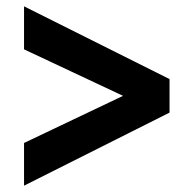

<svg xmlns="http://www.w3.org/2000/svg" viewBox="-20 -628 594 607"><path d="M56 -41 516 -272V-378L56 -608V-472L369 -325L56 -176Z"/></svg>

Font: Fixel Text Bold
Style: Bold
Weight: 700
Width: 4
Designer: AlfaBravo + MacPaw
Foundry: Kyrylo Tkachov, Marchela Mozhyna, Serhii Makarenko, Maria Weinstein, Zakhar Kryvoshyya
Version: Version 1.211